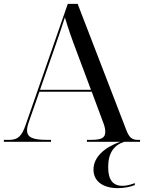

<svg xmlns="http://www.w3.org/2000/svg" viewBox="-20 -734 745 994"><path d="M0 0H244V-10H221C150 -10 120 -23 120 -59C120 -71 123 -85 129 -102L184 -259H455L516 -95C523 -77 525 -62 525 -51C525 -20 504 -10 453 -10H430V0H602C519 30 464 80 464 144C464 208 518 240 590 240C624 240 657 233 678 224V214C654 223 634 228 614 228C563 228 540 195 540 131C540 59 569 18 623 0H705V-10H692C663 -10 648 -23 633 -63L382 -714H331L113 -88C93 -29 72 -10 29 -10H0ZM187 -269 261 -481C286 -553 297 -585 316 -644C332 -590 352 -532 378 -464L451 -269Z"/></svg>

Font: Noto Serif Display
Style: Regular
Weight: 400
Designer: Monotype Design Team
Foundry: Monotype Imaging Inc.
Version: Version 2.009